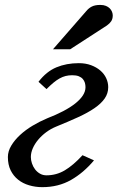

<svg xmlns="http://www.w3.org/2000/svg" viewBox="-20 -752 480 784"><path d="M421.9 -396Q421.9 -370.6 407.5 -349.9Q393.1 -329.1 365.7 -310.3Q338.4 -291.5 298.8 -273.4Q259.3 -255.4 209 -234.9Q187.5 -226.1 168.7 -212.2Q149.9 -198.2 136 -181.6Q122.1 -165 114 -146.7Q106 -128.4 106 -110.8Q106 -98.1 110.4 -85Q114.7 -71.8 123 -60.8Q131.3 -49.8 143.1 -43Q154.8 -36.1 169.9 -36.1Q210 -36.1 244.4 -56.4Q278.8 -76.7 316.9 -118.2L363.8 -97.2Q321.3 -46.4 269.8 -17.1Q218.3 12.2 152.8 12.2Q124.5 12.2 98.9 4.6Q73.2 -2.9 54 -18.3Q34.7 -33.7 23.4 -56.6Q12.2 -79.6 12.2 -110.8Q12.2 -134.3 25.9 -157.2Q39.6 -180.2 62 -200.9Q84.5 -221.7 113.5 -239Q142.6 -256.3 172.9 -269Q209.5 -283.2 238.3 -298.3Q267.1 -313.5 287.4 -329.6Q307.6 -345.7 318.4 -362.3Q329.1 -378.9 329.1 -396Q329.1 -404.8 326.7 -413.6Q324.2 -422.4 318.1 -429.4Q312 -436.5 301.5 -440.7Q291 -444.8 274.9 -444.8Q260.7 -444.8 248 -441.7Q235.4 -438.5 223.1 -431.6Q210.9 -424.8 198 -414.1Q185.1 -403.3 169.9 -388.2L137.2 -418Q169.4 -460 210.4 -477.1Q251.5 -494.1 301.8 -494.1Q329.6 -494.1 351.8 -485.8Q374 -477.5 389.6 -464.1Q405.3 -450.7 413.6 -432.9Q421.9 -415 421.9 -396ZM440.4 -689Q440.4 -674.8 434.1 -665.3Q427.7 -655.8 416.5 -647.9L266.6 -550.8H196.3L332.5 -707Q337.4 -712.9 342.8 -717.3Q348.1 -721.7 354.7 -725.1Q361.3 -728.5 369.9 -730.2Q378.4 -731.9 389.6 -731.9Q402.8 -731.9 412.4 -728Q421.9 -724.1 428 -718Q434.1 -711.9 437.3 -704.1Q440.4 -696.3 440.4 -689Z"/></svg>

Font: Charis SIL
Style: Italic
Weight: 400
Italic angle: -11°
Foundry: SIL International
Version: Version 4.112